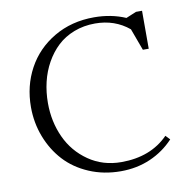

<svg xmlns="http://www.w3.org/2000/svg" viewBox="-80 -793 899 883"><g transform="rotate(-10 369.5 -351.5)"><path d="M58.1 -354Q58.1 -452.6 101.8 -533.4Q145.5 -614.3 227.5 -662.6Q309.6 -710.9 415 -710.9Q495.1 -710.9 562 -682.1L609.9 -702.1H638.2V-524.9H610.8L573.2 -627Q506.8 -682.1 415 -682.1Q361.8 -682.1 316.4 -664.6Q271 -647 238.8 -616.7Q206.5 -586.4 183.6 -545.4Q160.6 -504.4 149.4 -457Q138.2 -409.7 138.2 -358.9Q138.2 -272 171.9 -198.5Q205.6 -125 272 -79.1Q338.4 -33.2 424.8 -33.2Q561.5 -33.2 644 -117.2L663.1 -97.2Q616.7 -47.4 553.5 -19.8Q490.2 7.8 415 7.8Q335 7.8 267.1 -21.2Q199.2 -50.3 154.1 -99.6Q108.9 -148.9 83.5 -214.8Q58.1 -280.8 58.1 -354Z"/></g></svg>

Font: Dihjauti S
Style: Regular
Weight: 400
Designer: T. Christopher White
Version: Version 3.0.0